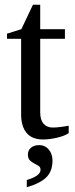

<svg xmlns="http://www.w3.org/2000/svg" viewBox="-20 -583 318 816"><path d="M163.1 9.8Q116.2 9.8 93 -18.1Q69.8 -45.9 69.8 -96.2V-418H9.8V-439.9L70.8 -459L120.1 -563H150.9V-459H255.9V-418H150.9V-105Q150.9 -73.2 165.3 -57.1Q179.7 -41 203.1 -41Q231.4 -41 272 -48.8V-17.1Q254.9 -5.4 222.7 2.2Q190.4 9.8 163.1 9.8ZM203.1 99.6Q203.1 142.6 178.7 168.7Q154.3 194.8 93.8 212.9V182.1Q152.3 164.6 152.3 138.7Q152.3 127.4 144 122.1Q135.7 116.7 125.5 111.6Q115.2 106.4 106.9 98.4Q98.6 90.3 98.6 73.7Q98.6 55.2 112.1 44.4Q125.5 33.7 146.5 33.7Q171.4 33.7 187.3 52.5Q203.1 71.3 203.1 99.6Z"/></svg>

Font: Times New Roman
Style: Regular
Weight: 400
Designer: Steve Matteson
Foundry: Ascender Corporation
Version: Version 2.00.3